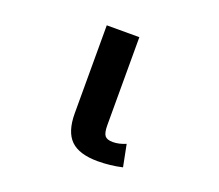

<svg xmlns="http://www.w3.org/2000/svg" viewBox="-123 -906 1245 1092"><g transform="rotate(20 500.0 -360.0)"><path d="M563.5 11.7Q450.2 11.7 398.9 -38.6Q347.7 -88.9 347.7 -200.2V-732.4H544.9V-200.2Q544.9 -153.3 558.1 -136.7Q571.3 -120.1 606.4 -120.1Q643.6 -120.1 684.6 -137.7L710.9 -4.9Q637.7 11.7 563.5 11.7Z"/></g></svg>

Font: GenEi Gothic M Heavy
Style: Regular
Weight: 800
Designer: o_tamon (Modified); [Source Han Sans]
Ryoko NISHIZUKA  (kana & ideographs); Paul D. Hunt (Latin, Greek & Cyrillic); Wenl
Version: Version 1.1a;Original Version 1.004